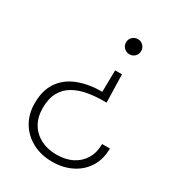

<svg xmlns="http://www.w3.org/2000/svg" viewBox="-173 -611 841 923"><g transform="rotate(30 247.0 -149.5)"><path d="M339 -323 343 -168H324Q280 -168 238 -160.5Q196 -153 162.5 -134Q129 -115 109.5 -80.5Q90 -46 90 7Q90 57 111 93Q132 129 170 149Q208 169 258 169Q309 169 346 150Q383 131 403.5 96.5Q424 62 424 15H467Q467 75 439.5 118.5Q412 162 364.5 185.5Q317 209 258 209Q196 209 148 183.5Q100 158 72.5 112.5Q45 67 45 7Q45 -66 77.5 -112.5Q110 -159 167.5 -181Q225 -203 299 -203L301 -323ZM321 -508Q339 -508 351 -495.5Q363 -483 363 -466Q363 -448 351 -436Q339 -424 321 -424Q304 -424 291.5 -436Q279 -448 279 -466Q279 -484 291.5 -496Q304 -508 321 -508Z"/></g></svg>

Font: DM Sans 36pt ExtraLight
Style: Regular
Weight: 250
Designer: Colophon Foundry, Jonny Pinhorn
Foundry: Colophon Foundry
Version: Version 4.004;gftools[0.9.30]